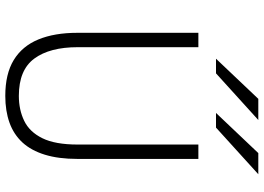

<svg xmlns="http://www.w3.org/2000/svg" viewBox="-152 -808 973 708"><g transform="rotate(90 334.0 -454.5)"><path d="M334 12Q253 12 201.8 -19.2Q150.5 -50.5 126 -110Q101.5 -169.5 101.5 -253.5V-700H154.5V-255Q154.5 -152 196.5 -95Q238.5 -38 334 -38Q385.5 -38 426.2 -57.8Q467 -77.5 490.2 -124.8Q513.5 -172 513.5 -255V-700H566.5V-253.5Q566.5 -184.5 551 -134Q535.5 -83.5 505.8 -51.2Q476 -19 432.8 -3.5Q389.5 12 334 12ZM397 -765 545 -921H623L451 -765ZM197 -765 345 -921H423L251 -765Z"/></g></svg>

Font: Overpass ExtraLight
Style: Regular
Weight: 250
Designer: Delve Withrington, Dave Bailey, Thomas Jockin
Foundry: Delve Fonts LLC
Version: Version 4.000